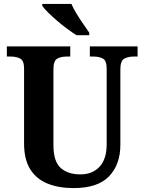

<svg xmlns="http://www.w3.org/2000/svg" viewBox="-20 -951 738 981"><path d="M356 10Q280 10 223 -13Q166 -36 134.5 -86Q103 -136 103 -218V-601Q103 -641 83.5 -651.5Q64 -662 36 -662H15V-714H339V-662H319Q291 -662 272 -651Q253 -640 253 -597V-210Q253 -126 290 -93Q327 -60 391 -60Q452 -60 488.5 -99Q525 -138 525 -213V-601Q525 -641 506 -651.5Q487 -662 459 -662H439V-714H683V-662H662Q634 -662 614.5 -651Q595 -640 595 -597V-211Q595 -111 537.5 -50.5Q480 10 356 10ZM371 -771Q349 -785 322.5 -804.5Q296 -824 270.5 -846Q245 -868 225 -888Q205 -908 196 -921V-931H345Q354 -909 370.5 -882Q387 -855 405 -829Q423 -803 436 -784V-771Z"/></svg>

Font: Noto Serif Lao SemiCondensed
Style: Bold
Weight: 700
Width: 4
Designer: Monotype Design Team
Foundry: Monotype Imaging Inc.
Version: Version 2.003; ttfautohint (v1.8.4.7-5d5b)